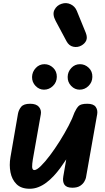

<svg xmlns="http://www.w3.org/2000/svg" viewBox="-20 -1186 662 1213"><path d="M167.5 6.5Q113.5 6.5 84.2 -22.8Q55 -52 46.2 -97.5Q37.5 -143 46 -192.5L93.5 -467Q98 -492 113.8 -511.2Q129.5 -530.5 170.5 -530.5Q209 -530.5 225.8 -510.8Q242.5 -491 238 -464.5L187.5 -179Q185.5 -165 184 -152.8Q182.5 -140.5 183 -131.2Q183.5 -122 186.8 -116.8Q190 -111.5 197 -111.5Q212 -111.5 238.2 -137.2Q264.5 -163 295.8 -204.5Q327 -246 357.8 -295Q388.5 -344 413.2 -391.2Q438 -438.5 450.5 -475Q462 -500.5 476 -515.5Q490 -530.5 531.5 -530.5Q570.5 -530.5 584.5 -510.8Q598.5 -491 594 -464.5L523 -63.5Q521.5 -55 513.2 -39.8Q505 -24.5 486.8 -12.2Q468.5 0 437 0Q400.5 0 387.2 -19.2Q374 -38.5 380 -72L398.5 -179Q380.5 -151.5 360.8 -124.5Q341 -97.5 318.8 -73.8Q296.5 -50 272.5 -32Q248.5 -14 222.2 -3.8Q196 6.5 167.5 6.5ZM483 -619.5Q452.5 -619.5 429.8 -643Q407 -666.5 407.5 -700Q408 -732.5 430.5 -756.5Q453 -780.5 485.5 -780.5Q516.5 -780.5 540.5 -757.8Q564.5 -735 563.5 -700Q563 -666.5 539.2 -643Q515.5 -619.5 483 -619.5ZM258 -619.5Q227.5 -619.5 204.8 -643Q182 -666.5 182.5 -700Q183.5 -732.5 206 -756.5Q228.5 -780.5 261 -780.5Q292 -780.5 315.8 -757.8Q339.5 -735 339 -700Q338.5 -666.5 314.5 -643Q290.5 -619.5 258 -619.5ZM493.5 -898Q470 -885 443 -890.8Q416 -896.5 400.5 -925L331.5 -1054Q309.5 -1095.5 324.2 -1124Q339 -1152.5 369 -1162Q399 -1172 426.2 -1159Q453.5 -1146 465 -1118L522 -978.5Q533.5 -949 524.5 -929.5Q515.5 -910 493.5 -898Z"/></svg>

Font: Edu QLD Hand
Style: Regular
Weight: 400
Designer: Tina and Corey Anderson, Eben Sorkin
Foundry: Sorkin Type Co.
Version: Version 2.000